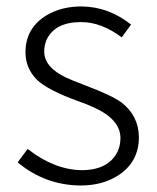

<svg xmlns="http://www.w3.org/2000/svg" viewBox="-20 -567 491 600"><path d="M231.4 12.7Q121.1 11.7 35.2 -59.6L66.4 -101.6Q148.4 -37.1 234.4 -35.2Q319.3 -35.2 347.7 -93.8Q356.4 -113.3 356.4 -135.7Q356.4 -195.3 268.6 -233.4Q252 -241.2 226.6 -250Q128.9 -285.2 94.7 -318.4Q59.6 -354.5 59.6 -403.3Q59.6 -479.5 126 -519.5Q171.9 -546.9 235.4 -546.9Q319.3 -545.9 389.6 -490.2L360.4 -450.2Q296.9 -498 233.4 -498Q150.4 -498 125 -441.4Q118.2 -424.8 118.2 -406.2Q118.2 -356.4 187.5 -324.2Q204.1 -316.4 242.2 -301.8Q331.1 -268.6 360.4 -246.1Q413.1 -205.1 414.1 -138.7Q414.1 -58.6 345.7 -16.6Q297.9 12.7 231.4 12.7Z"/></svg>

Font: Taipei Sans TC Beta Light
Style: Regular
Weight: 300
Designer: JT Foundry
Foundry: JT Foundry
Version: Version 1.000